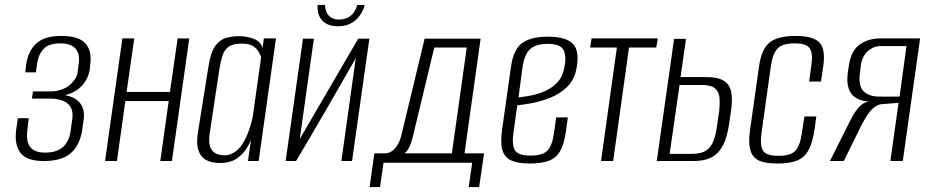

<svg xmlns="http://www.w3.org/2000/svg" viewBox="-20 -650 3745 775"><path d="M157 0Q88 0 63 -32.5Q38 -65 45 -124L52 -173H96L91 -130Q84 -82 101 -58Q118 -34 162 -34Q209 -34 234 -56.5Q259 -79 265 -121L272 -171Q277 -212 253 -232Q229 -252 179 -252H109L113 -281H186Q206 -281 228.5 -288.5Q251 -296 266 -311Q278 -323 285 -334.5Q292 -346 294 -363L298 -396Q303 -434 284 -454.5Q265 -475 224 -475Q177 -475 156 -452.5Q135 -430 130 -395L125 -358H82L86 -392Q94 -445 127 -475Q160 -505 227 -505Q298 -505 325 -474.5Q352 -444 344 -388L342 -368Q336 -332 310.5 -304Q285 -276 242 -266Q285 -258 304.5 -232Q324 -206 317 -162L312 -127Q303 -65 266.5 -32.5Q230 0 157 0Z M404 0 474 -495H522L491 -279H666L697 -495H744L674 0H627L661 -242H486L452 0Z M868 8Q856 8 838 5Q820 2 804 -9.5Q788 -21 780 -46Q772 -71 779 -116L822 -385Q831 -441 850 -466Q869 -491 894 -497.5Q919 -504 945 -504Q977 -504 1005 -493Q1033 -482 1040 -456L1045 -495H1094L1024 0H981L993 -85Q985 -65 970 -43.5Q955 -22 930.5 -7Q906 8 868 8ZM885 -23Q909 -23 928 -36.5Q947 -50 960 -71Q973 -92 981.5 -115Q990 -138 995 -157Q1000 -176 1001 -185L1034 -419Q1032 -425 1025.5 -438Q1019 -451 1003.5 -462.5Q988 -474 955 -474Q920 -474 902.5 -461Q885 -448 878 -425.5Q871 -403 866 -374L826 -109Q822 -79 827 -61.5Q832 -44 843 -36Q854 -28 865.5 -25.5Q877 -23 885 -23Z M1133 0 1203 -494H1247L1190 -89L1426 -494H1471L1401 0H1358L1416 -415Q1356 -310 1296.5 -207Q1237 -104 1175 0ZM1344 -544Q1317 -544 1300 -553Q1283 -562 1274.5 -575Q1266 -588 1263.5 -603Q1261 -618 1262 -630H1292Q1293 -601 1308 -586Q1323 -571 1348 -571Q1375 -571 1394.5 -585.5Q1414 -600 1422 -630H1452Q1448 -612 1435.5 -592Q1423 -572 1400.5 -558Q1378 -544 1344 -544Z M1472 105 1491 -31H1538Q1552 -33 1563.5 -41Q1575 -49 1585.5 -66.5Q1596 -84 1602 -112L1694 -494H1920L1855 -31H1934L1914 105H1872L1886 7H1528L1514 105ZM1613 -31H1804L1864 -458H1733L1654 -130Q1649 -106 1640 -76Q1631 -46 1613 -31Z M2118 10Q2072 10 2044.5 -2Q2017 -14 2008 -43.5Q1999 -73 2007 -129L2043 -383Q2053 -453 2089.5 -477.5Q2126 -502 2190 -502Q2267 -502 2294 -471.5Q2321 -441 2306 -368Q2296 -324 2267 -297Q2238 -270 2200 -255Q2162 -240 2126 -233.5Q2090 -227 2068 -225L2053 -119Q2045 -65 2058.5 -43.5Q2072 -22 2121 -22Q2171 -22 2190.5 -43Q2210 -64 2217 -119L2225 -176H2272L2265 -124Q2258 -71 2242 -42Q2226 -13 2196.5 -1.5Q2167 10 2118 10ZM2073 -257Q2095 -259 2123.5 -264.5Q2152 -270 2180 -282.5Q2208 -295 2228.5 -316Q2249 -337 2256 -369Q2268 -418 2256 -445.5Q2244 -473 2192 -473Q2143 -473 2120 -452Q2097 -431 2089 -378Z M2406 0 2470 -458H2362L2368 -495H2635L2629 -458H2519L2455 0Z M2631 0 2701 -493H2749L2727 -339H2829Q2878 -339 2901.5 -324Q2925 -309 2931 -280.5Q2937 -252 2932 -212L2925 -164Q2920 -124 2910.5 -93.5Q2901 -63 2884.5 -42Q2868 -21 2842.5 -10.5Q2817 0 2778 0ZM2683 -29H2774Q2811 -29 2831 -43Q2851 -57 2860 -81.5Q2869 -106 2873 -135L2883 -202Q2886 -229 2884.5 -253Q2883 -277 2867.5 -292Q2852 -307 2812 -307H2723Z M3119 10Q3084 10 3060 4Q3036 -2 3022.5 -17.5Q3009 -33 3005.5 -60Q3002 -87 3008 -129L3044 -383Q3054 -453 3087 -479Q3120 -505 3191 -505Q3261 -505 3287 -479Q3313 -453 3303 -383L3294 -321H3246L3255 -386Q3262 -433 3249 -454Q3236 -475 3187 -475Q3138 -475 3118.5 -454Q3099 -433 3092 -386L3054 -115Q3047 -63 3060 -42Q3073 -21 3122 -21Q3172 -21 3191 -42Q3210 -63 3217 -115L3227 -180H3275L3268 -129Q3260 -73 3243 -43Q3226 -13 3196 -1.5Q3166 10 3119 10Z M3330 0 3418 -175Q3433 -203 3450 -220.5Q3467 -238 3488 -240Q3439 -243 3417 -271Q3395 -299 3402 -355L3407 -389Q3416 -446 3450.5 -470.5Q3485 -495 3534 -495H3694L3624 0H3574L3607 -235L3534 -229Q3509 -223 3490 -198Q3471 -173 3453 -136L3386 0ZM3531 -260H3611L3639 -464H3535Q3507 -464 3484 -444.5Q3461 -425 3455 -388L3451 -355Q3444 -304 3465.5 -282Q3487 -260 3531 -260Z"/></svg>

Font: Alumni Sans Light
Style: Italic
Weight: 300
Italic angle: -8°
Version: Version 1.016